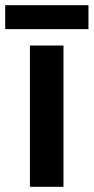

<svg xmlns="http://www.w3.org/2000/svg" viewBox="-35 -718 360 738"><path d="M209 0H80V-543H209ZM305 -698V-606H-15V-698Z"/></svg>

Font: Noto Sans Adlam SemiBold
Style: Regular
Weight: 600
Version: Version 3.001